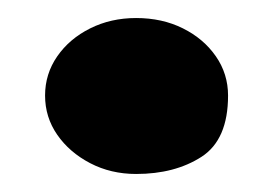

<svg xmlns="http://www.w3.org/2000/svg" viewBox="-20 -191 303 213"><path d="M131 2Q103 2 80 -10Q57 -22 43.5 -41.5Q30 -61 30 -85Q30 -109 43.5 -128.5Q57 -148 80 -159.5Q103 -171 131 -171Q160 -171 183 -159.5Q206 -148 219.5 -128.5Q233 -109 233 -85Q233 -36 203.5 -17Q174 2 131 2Z"/></svg>

Font: Sour Gummy Black
Style: Regular
Weight: 900
Version: Version 1.000